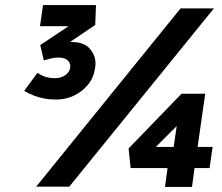

<svg xmlns="http://www.w3.org/2000/svg" viewBox="-20 -733 871 754"><path d="M201 -342Q176 -342 154.5 -346Q133 -350 113.5 -357.5Q94 -365 75 -376L127 -447Q143 -436 160 -431Q177 -426 195 -426Q219 -426 236 -437.5Q253 -449 256 -469Q256 -471 256 -474Q256 -487 244.5 -497Q233 -507 209 -507Q196 -507 181 -503.5Q166 -500 152 -496L138 -556L249 -630H137L149 -713H357L354 -635L255 -568Q258 -568 261 -568Q309 -568 332 -542.5Q355 -517 355 -483Q355 -474 353 -464Q348 -428 325.5 -400.5Q303 -373 270.5 -357.5Q238 -342 201 -342ZM122 0 689 -700H820L252 0ZM592 -156H662L674 -238ZM734 1H628L638 -73H493L485 -150L693 -365H786L756 -156H815L803 -73H744Z"/></svg>

Font: Lexend SemBd
Style: Italic
Weight: 600
Italic angle: -8.13011°
Designer: Bonnie Shaver-Troup, Thomas Jockin
Foundry: Lexend
Version: Version 1.007